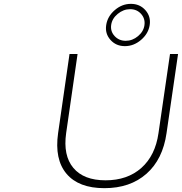

<svg xmlns="http://www.w3.org/2000/svg" viewBox="-20 -981 949 1002"><path d="M283.2 -286.1 342.8 -699.2H384.8L325.2 -286.1Q308.6 -169.4 362.8 -104.7Q417 -40 530.8 -40Q645 -40 717.8 -104.7Q790.5 -169.4 807.1 -286.1L867.2 -699.2H909.2L849.1 -286.1Q829.6 -149.4 744.4 -74.2Q659.2 1 524.9 1Q390.6 1 327.1 -74.2Q263.7 -149.4 283.2 -286.1ZM534.2 -850.1Q541 -895.5 578.9 -928.2Q616.7 -960.9 663.1 -960.9Q709.5 -960.9 738.8 -928Q768.1 -895 761.2 -850.1Q754.4 -805.7 716.3 -772.9Q678.2 -740.2 631.8 -740.2Q585.4 -740.2 556.4 -772.9Q527.3 -805.7 534.2 -850.1ZM560.1 -850.1Q555.7 -816.9 578.4 -792.5Q601.1 -768.1 636.2 -768.1Q671.4 -768.1 700.4 -792.5Q729.5 -816.9 733.9 -850.1Q738.3 -883.8 716.3 -908.4Q694.3 -933.1 659.2 -933.1Q624 -933.1 594.2 -908.4Q564.5 -883.8 560.1 -850.1Z"/></svg>

Font: Trueno UltraLight
Style: Italic
Weight: 250
Designer: Julieta Ulanovsky
Foundry: Julieta Ulanovsky
Version: Version 3.001b | FøM Fix